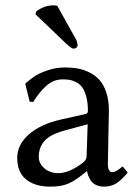

<svg xmlns="http://www.w3.org/2000/svg" viewBox="-20 -693 521 723"><path d="M386.2 -76.2Q386.2 -44.9 402.8 -44.9Q409.7 -44.9 416 -48.1Q422.4 -51.3 431.4 -58.3Q440.4 -65.4 440.9 -65.9L443.8 -64L460.9 -43Q436 -13.2 416.5 -1.7Q397 9.8 372.1 9.8Q354.5 9.8 341.6 3.4Q328.6 -2.9 322 -13.2Q315.4 -23.4 312.3 -31.7Q309.1 -40 308.1 -47.9H306.2Q265.6 -13.7 238.3 -2Q210.9 9.8 169.9 9.8Q111.8 9.8 78.4 -17.3Q44.9 -44.4 44.9 -98.1Q44.9 -148.9 89.4 -187.5Q133.8 -226.1 210.9 -243.2L304.2 -264.2Q311 -266.6 311 -275.9Q311 -308.1 304.2 -331.3Q297.4 -354.5 288.1 -366.2Q278.8 -377.9 264.2 -384.8Q249.5 -391.6 239.3 -392.8Q229 -394 214.8 -394Q182.1 -394 155.8 -371.1Q129.4 -348.1 105 -309.1L91.8 -310.1L75.2 -377L78.1 -380.9Q96.2 -396 111.1 -406.2Q126 -416.5 158 -427.7Q189.9 -439 225.1 -439Q250 -439 271.7 -435.3Q293.5 -431.6 315.9 -420.7Q338.4 -409.7 354.2 -392.3Q370.1 -375 380.1 -345.5Q390.1 -315.9 390.1 -276.9Q390.1 -273.4 388.2 -183.1Q386.2 -92.8 386.2 -76.2ZM310.1 -225.1 225.1 -202.1Q169.4 -187 147.7 -162.6Q126 -138.2 126 -102.1Q126 -77.6 147 -59.3Q168 -41 200.2 -41Q240.2 -41 292 -80.1Q306.2 -90.8 306.2 -106ZM195.8 -670.9 266.1 -544.9Q272 -533.2 272 -521Q272 -517.1 267.3 -513.4Q262.7 -509.8 256.8 -509.8Q249.5 -509.8 228 -529.8L113.8 -639.2L116.2 -649.9Q147 -672.9 181.2 -672.9Q188 -672.9 195.8 -670.9Z"/></svg>

Font: Linux Biolinum
Style: Regular
Weight: 400
Designer: Philipp H. Poll
Foundry: Philipp H. Poll
Version: Version 0.6.4